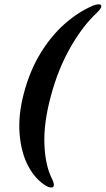

<svg xmlns="http://www.w3.org/2000/svg" viewBox="-20 -746 485 882"><path d="M90.5 -321Q117.5 -421.5 165.5 -500.5Q213.5 -579.5 275.5 -634.8Q337.5 -690 405.5 -719.5Q436.5 -731 443.5 -723Q451.5 -713.5 426.5 -689Q359 -626 303 -527.5Q247 -429 214 -306Q180 -181 184 -82.5Q188 16 220 77.5Q232 104 225 111.5Q216.5 120.5 194 109Q143 79.5 110 17.5Q77 -44.5 70 -131.2Q63 -218 90.5 -321Z"/></svg>

Font: Fraunces 144pt S050
Style: Bold Italic
Weight: 700
Italic angle: -16°
Version: Version 1.000; ttfautohint (v1.8.3)